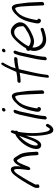

<svg xmlns="http://www.w3.org/2000/svg" viewBox="1130 -1892 911 3212"><g transform="rotate(-90 1586.0 -285.5)"><path d="M480 -499C447 -475 427 -435 408 -392C414 -457 420 -540 375 -557C345 -568 313 -549 293 -531C279 -519 264 -502 249 -481C231 -459 207 -424 173 -372C121 -292 111 -265 76 -204C58 -174 45 -146 49 -112L51 -96C54 -71 118 -83 108 -115L105 -131C103 -151 110 -162 124 -185V-186H125C134 -203 145 -223 156 -246C173 -279 264 -428 282 -453C295 -470 305 -482 314 -490V-491C322 -498 329 -501 335 -503C351 -508 353 -505 360 -492C363 -481 366 -465 365 -445V-444C366 -404 357 -346 353 -303C348 -267 341 -244 364 -236C392 -229 404 -266 414 -293C420 -310 428 -329 436 -349C454 -393 473 -437 497 -455C511 -465 520 -449 530 -433L547 -402C561 -382 569 -359 575 -327C587 -276 595 -189 596 -128L598 -111C599 -106 602 -102 608 -100C627 -93 654 -101 655 -124V-125L654 -145H653C652 -156 652 -176 650 -202C645 -296 635 -385 588 -443C576 -461 567 -480 553 -498C536 -519 509 -525 480 -499Z M778 -232C804 -291 846 -349 885 -387C898 -400 908 -411 920 -419C895 -356 872 -283 847 -218C832 -178 794 -107 775 -110C772 -110 769 -111 765 -114C750 -136 759 -187 778 -232ZM1000 -486C1005 -502 1009 -515 1013 -527C1011 -543 1005 -568 986 -560C980 -558 977 -554 974 -549C968 -537 954 -506 946 -484C910 -472 886 -452 853 -422C804 -378 753 -312 725 -242C699 -177 688 -112 716 -75C737 -48 779 -42 814 -73C847 -103 870 -156 889 -208C901 -241 912 -274 924 -309C919 -252 918 -197 920 -143C923 -60 934 37 956 96C967 123 979 140 998 147C1048 162 1082 121 1101 94L1114 72C1136 34 1088 3 1067 52L1054 72C1046 83 1040 91 1033 96H1032V94H1028V93C1022 91 1011 81 999 63C962 -51 955 -227 981 -402C982 -415 984 -425 987 -437C999 -444 1019 -477 1000 -486Z M1351 -650C1367 -650 1382 -662 1386 -678C1390 -695 1379 -709 1362 -709C1345 -709 1331 -696 1327 -680C1323 -663 1335 -650 1351 -650ZM1193 8C1193 19 1195 29 1202 35C1219 51 1252 30 1252 6V-4C1257 -86 1282 -200 1304 -295C1310 -320 1314 -343 1319 -365V-366C1325 -401 1335 -435 1346 -463L1353 -482C1357 -491 1355 -499 1352 -504C1340 -526 1308 -512 1300 -492L1299 -491L1293 -471C1281 -440 1270 -404 1263 -364C1258 -342 1254 -320 1248 -295C1242 -270 1236 -244 1231 -216L1213 -132C1205 -93 1197 -23 1194 6Z M1422 -307C1447 -388 1493 -448 1544 -476H1545C1565 -488 1573 -493 1583 -481C1588 -474 1592 -461 1597 -443C1602 -422 1605 -396 1607 -366C1613 -280 1616 -230 1620 -120L1624 -24C1624 13 1680 -2 1682 -37L1678 -135C1675 -247 1671 -299 1657 -386C1650 -438 1646 -496 1620 -526C1595 -553 1566 -545 1533 -526C1499 -506 1472 -478 1444 -445C1396 -394 1368 -322 1347 -243L1333 -180C1324 -141 1314 -94 1335 -73C1344 -63 1353 -57 1365 -57H1372C1384 -57 1398 -70 1401 -85C1404 -100 1397 -113 1385 -113H1382C1377 -121 1382 -148 1389 -180L1403 -243C1409 -264 1415 -284 1422 -307Z M1848 -451H1841C1825 -451 1810 -438 1807 -424C1804 -409 1815 -397 1829 -397H1837C1888 -397 1935 -406 1976 -413L1967 -374C1935 -234 1905 -76 1893 43L1892 54C1891 90 1938 80 1941 45L1942 35C1942 30 1945 13 1948 -13C1962 -115 1996 -255 2023 -373C2027 -391 2031 -408 2036 -425C2053 -431 2073 -433 2093 -437C2121 -442 2167 -449 2193 -449H2202C2217 -449 2232 -460 2236 -476C2240 -492 2232 -505 2215 -505H2206C2189 -505 2163 -501 2163 -501C2122 -497 2084 -490 2051 -481L2052 -486C2071 -557 2085 -583 2116 -640L2140 -682C2159 -715 2123 -738 2105 -704L2078 -661C2073 -653 1998 -490 1998 -490C1995 -483 1994 -476 1992 -469C1954 -460 1895 -451 1848 -451Z M2342 -650C2358 -650 2373 -662 2377 -678C2381 -695 2370 -709 2353 -709C2336 -709 2322 -696 2318 -680C2314 -663 2326 -650 2342 -650ZM2184 8C2184 19 2186 29 2193 35C2210 51 2243 30 2243 6V-4C2248 -86 2273 -200 2295 -295C2301 -320 2305 -343 2310 -365V-366C2316 -401 2326 -435 2337 -463L2344 -482C2348 -491 2346 -499 2343 -504C2331 -526 2299 -512 2291 -492L2290 -491L2284 -471C2272 -440 2261 -404 2254 -364C2249 -342 2245 -320 2239 -295C2233 -270 2227 -244 2222 -216L2204 -132C2196 -93 2188 -23 2185 6Z M2351 -292C2335 -269 2345 -250 2352 -239C2335 -184 2337 -148 2350 -107C2377 -19 2446 45 2563 29C2598 24 2631 16 2661 6L2703 -8C2741 -17 2729 -70 2696 -61H2695L2653 -46C2628 -38 2601 -32 2570 -27C2509 -18 2462 -39 2438 -71C2413 -102 2392 -142 2399 -199C2424 -184 2451 -175 2482 -172C2534 -168 2585 -189 2626 -209C2683 -235 2756 -272 2797 -330V-331C2837 -394 2816 -452 2791 -486C2768 -516 2738 -544 2701 -555C2627 -576 2566 -531 2517 -479C2472 -434 2419 -368 2383 -304C2367 -304 2355 -296 2351 -292ZM2417 -262 2419 -264C2448 -329 2504 -399 2544 -443C2575 -476 2601 -499 2639 -503C2693 -510 2718 -480 2741 -448C2747 -439 2762 -341 2750 -347C2733 -325 2702 -306 2673 -292V-291C2638 -267 2598 -249 2556 -235C2501 -217 2452 -234 2417 -262Z M2900 -307C2925 -388 2971 -448 3022 -476H3023C3043 -488 3051 -493 3061 -481C3066 -474 3070 -461 3075 -443C3080 -422 3083 -396 3085 -366C3091 -280 3094 -230 3098 -120L3102 -24C3102 13 3158 -2 3160 -37L3156 -135C3153 -247 3149 -299 3135 -386C3128 -438 3124 -496 3098 -526C3073 -553 3044 -545 3011 -526C2977 -506 2950 -478 2922 -445C2874 -394 2846 -322 2825 -243L2811 -180C2802 -141 2792 -94 2813 -73C2822 -63 2831 -57 2843 -57H2850C2862 -57 2876 -70 2879 -85C2882 -100 2875 -113 2863 -113H2860C2855 -121 2860 -148 2867 -180L2881 -243C2887 -264 2893 -284 2900 -307Z"/></g></svg>

Font: Stray Cat
Style: BdCnObl
Weight: 700
Version: Version 1.0